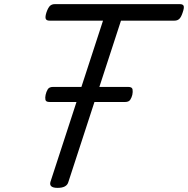

<svg xmlns="http://www.w3.org/2000/svg" viewBox="-20 -895 911 930"><path d="M259 15Q217 15 224 -13L479 -795H220Q205 -795 201.5 -804Q198 -813 205 -835Q213 -858 222 -866.5Q231 -875 246 -875H851Q866 -875 869.5 -866.5Q873 -858 865 -835Q858 -813 849 -804Q840 -795 825 -795H566L311 -13Q307 1 294 8Q281 15 259 15ZM220 -401Q202 -401 200 -412Q198 -423 201 -436Q204 -450 211 -462Q218 -474 237 -474H601Q620 -474 622 -462Q624 -450 621 -436Q618 -423 611 -412Q604 -401 586 -401Z"/></svg>

Font: Playwrite DK Loopet
Style: Regular
Weight: 400
Designer: Veronika Burian, José Scaglione
Foundry: TypeTogether
Version: Version 1.002